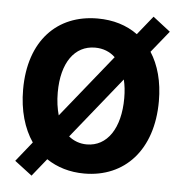

<svg xmlns="http://www.w3.org/2000/svg" viewBox="-52 -743 789 834"><g transform="rotate(5 342.0 -326.0)"><path d="M343 12C519 12 639 -116 639 -329C639 -415 619 -486 584 -540L660 -634L584 -693L518 -611C470 -646 411 -664 343 -664C167 -664 47 -542 47 -329C47 -237 70 -160 109 -103L40 -17L116 41L178 -36C224 -5 280 12 343 12ZM198 -329C198 -459 254 -537 343 -537C378 -537 408 -525 431 -503L211 -230C203 -258 198 -292 198 -329ZM343 -115C313 -115 286 -125 264 -143L479 -410C485 -386 488 -359 488 -329C488 -198 432 -115 343 -115Z"/></g></svg>

Font: Giro Sans Regular
Style: Bold
Weight: 700
Designer: Paul D. Hunt
Foundry: Adobe Systems Incorporated
Version: Version 1.000;PS 1.0;hotconv 1.0.88;makeotf.lib2.5.647800